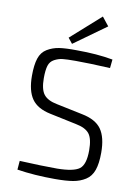

<svg xmlns="http://www.w3.org/2000/svg" viewBox="-99 -972 756 1047"><g transform="rotate(10 279.5 -448.0)"><path d="M422 -859 244 -731 220 -761 384 -907ZM341 -304 194 -335Q121 -350 90 -394.5Q59 -439 59 -522Q59 -582 71 -618.5Q83 -655 113 -673Q143 -691 179 -696.5Q215 -702 277 -701Q388 -701 476 -685L471 -637Q353 -643 280 -643Q231 -643 208 -640.5Q185 -638 162.5 -626Q140 -614 132.5 -589Q125 -564 125 -520Q125 -458 146.5 -430.5Q168 -403 220 -393L364 -363Q441 -348 472.5 -303.5Q504 -259 504 -174Q504 -114 491 -77Q478 -40 448 -21Q418 -2 380 4.5Q342 11 280 11Q166 11 70 -4L74 -53Q198 -47 282 -47Q373 -48 405 -72Q437 -96 437 -175Q437 -240 415.5 -267Q394 -294 341 -304Z"/></g></svg>

Font: Exo 2.0 Light
Style: Regular
Weight: 300
Designer: Natanael Gama
Version: Version 1.001;PS 001.001;hotconv 1.0.70;makeotf.lib2.5.58329